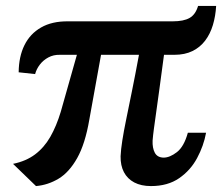

<svg xmlns="http://www.w3.org/2000/svg" viewBox="-20 -619 750 648"><path d="M101.5 9 24 -66Q68 -75 98.5 -98Q129 -121 149.8 -157.2Q170.5 -193.5 185 -241.5L239.5 -434H181.5Q160.5 -434.5 143.2 -425.2Q126 -416 114.5 -401Q103 -386 98.5 -369L43 -375Q43.5 -428 62.5 -466.5Q81.5 -505 118.5 -526.2Q155.5 -547.5 209.5 -547H563Q600 -547 620 -558.5Q640 -570 648.5 -599H709.5Q707.5 -564.5 698.5 -534.5Q689.5 -504.5 672.5 -482Q655.5 -459.5 629.8 -446.8Q604 -434 568 -434H533.5Q524.5 -366 518 -318.5Q511.5 -271 507 -239Q502.5 -207 499.5 -185Q496.5 -163 495 -144.5Q494 -119.5 502.5 -103.5Q511 -87.5 532 -87Q553 -87 577 -105.5Q601 -124 614 -171H675.5Q667.5 -127 645.2 -85.5Q623 -44 584.5 -17.5Q546 9 489.5 9Q456.5 9 433.2 -3.2Q410 -15.5 398.2 -38Q386.5 -60.5 387 -91.5Q388 -114.5 392.8 -144.8Q397.5 -175 405.8 -215.5Q414 -256 425 -309.8Q436 -363.5 449 -434H321L281.5 -215.5Q267.5 -133.5 240.5 -85.5Q213.5 -37.5 177.8 -16Q142 5.5 101.5 9Z"/></svg>

Font: Merriweather 36pt SemiBold
Style: Italic
Weight: 600
Italic angle: -7.8°
Version: Version 2.101